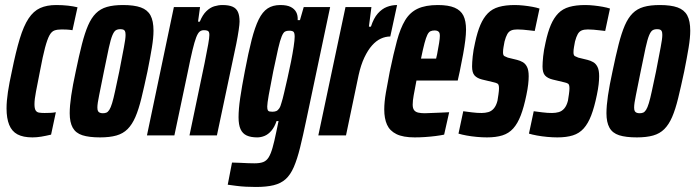

<svg xmlns="http://www.w3.org/2000/svg" viewBox="-20 -538 2763 763"><path d="M109 8Q72 8 49.5 -4Q27 -16 16.5 -42Q6 -68 6 -107Q6 -136 11.5 -172.5Q17 -209 27 -254Q43 -333 58.5 -384Q74 -435 93.5 -464.5Q113 -494 139.5 -506Q166 -518 203 -518Q229 -518 250.5 -515.5Q272 -513 288 -509L268 -418Q256 -420 244.5 -420.5Q233 -421 225 -421Q208 -421 196.5 -417Q185 -413 176.5 -397.5Q168 -382 159 -348.5Q150 -315 139 -256Q129 -205 123 -174Q117 -143 117 -124Q117 -107 121.5 -99.5Q126 -92 135 -90.5Q144 -89 157 -89Q168 -89 179.5 -89.5Q191 -90 202 -92L183 -3Q162 2 144 5Q126 8 109 8Z M378 8Q334 8 307.5 -0.5Q281 -9 269 -30.5Q257 -52 257 -88Q257 -117 263 -158Q269 -199 281 -254Q294 -317 305.5 -362Q317 -407 330 -437Q343 -467 361 -485Q379 -503 405 -510.5Q431 -518 469 -518Q513 -518 539.5 -508.5Q566 -499 578 -477Q590 -455 590 -416Q590 -388 583.5 -348.5Q577 -309 566 -254Q553 -193 542 -148Q531 -103 518 -73Q505 -43 487 -25Q469 -7 442.5 0.5Q416 8 378 8ZM389 -88Q397 -88 403 -90.5Q409 -93 414.5 -101.5Q420 -110 425.5 -128Q431 -146 437.5 -176.5Q444 -207 454 -254Q466 -317 472.5 -350.5Q479 -384 479 -399Q479 -410 476.5 -414.5Q474 -419 469.5 -420.5Q465 -422 458 -422Q447 -422 440 -417.5Q433 -413 426.5 -397.5Q420 -382 412.5 -348Q405 -314 393 -254Q381 -193 374 -159.5Q367 -126 367 -111Q367 -101 369.5 -96.5Q372 -92 377 -90Q382 -88 389 -88Z M564 0 671 -510H775L767 -452H774Q785 -479 800 -493.5Q815 -508 831.5 -513Q848 -518 864 -518Q889 -518 904 -511.5Q919 -505 925.5 -490.5Q932 -476 932 -452Q932 -442 928.5 -418Q925 -394 919 -364L842 0H733L793 -287Q803 -337 807.5 -362.5Q812 -388 812 -399Q812 -407 810 -411Q808 -415 803 -416.5Q798 -418 790 -418Q780 -418 773 -412Q766 -406 759.5 -389Q753 -372 745 -339Q737 -306 726 -251L673 0Z M997 205Q978 205 957.5 204Q937 203 918.5 200.5Q900 198 885 196L902 108Q916 108 933 109Q950 110 966 110.5Q982 111 991 111Q1013 111 1026 106Q1039 101 1047.5 87.5Q1056 74 1063 49.5Q1070 25 1078 -14Q1080 -25 1082.5 -35.5Q1085 -46 1087 -57H1079Q1071 -33 1058.5 -18.5Q1046 -4 1031.5 2Q1017 8 1002 8Q977 8 960.5 0.5Q944 -7 936 -24.5Q928 -42 928 -72Q928 -104 934.5 -148.5Q941 -193 953 -255Q967 -329 980 -379.5Q993 -430 1008 -460.5Q1023 -491 1043.5 -504.5Q1064 -518 1094 -518Q1120 -518 1135 -510.5Q1150 -503 1157 -490Q1164 -477 1163 -458H1172L1187 -510H1292L1198 -65Q1184 2 1172.5 48.5Q1161 95 1147.5 126Q1134 157 1115 174Q1096 191 1067.5 198Q1039 205 997 205ZM1062 -94Q1071 -94 1077.5 -96.5Q1084 -99 1089.5 -107Q1095 -115 1099 -131Q1103 -143 1109 -169Q1115 -195 1122.5 -227.5Q1130 -260 1136.5 -293Q1143 -326 1147 -352.5Q1151 -379 1151 -392Q1151 -407 1146.5 -411.5Q1142 -416 1129 -416Q1119 -416 1112.5 -412.5Q1106 -409 1099.5 -393.5Q1093 -378 1085.5 -345.5Q1078 -313 1066 -255Q1054 -195 1048 -160.5Q1042 -126 1042 -115Q1042 -105 1044 -100.5Q1046 -96 1051 -95Q1056 -94 1062 -94Z M1245 0 1353 -510H1456L1446 -432H1454Q1465 -466 1481.5 -484.5Q1498 -503 1517.5 -510.5Q1537 -518 1558 -518L1531 -393Q1512 -393 1493.5 -384.5Q1475 -376 1458.5 -357.5Q1442 -339 1428 -309.5Q1414 -280 1405 -239L1355 0Z M1628 8Q1582 8 1555.5 -5Q1529 -18 1518 -42.5Q1507 -67 1507 -103Q1507 -132 1513.5 -170Q1520 -208 1529 -254Q1544 -326 1557.5 -376Q1571 -426 1590 -457.5Q1609 -489 1640 -503.5Q1671 -518 1720 -518Q1762 -518 1786.5 -507.5Q1811 -497 1821.5 -476Q1832 -455 1832 -420Q1832 -402 1829 -377.5Q1826 -353 1820.5 -323Q1815 -293 1807 -254L1799 -218H1635Q1628 -181 1624 -159.5Q1620 -138 1620 -122Q1620 -108 1625.5 -100.5Q1631 -93 1642 -90.5Q1653 -88 1668 -88Q1677 -88 1695 -89Q1713 -90 1732.5 -90.5Q1752 -91 1765 -92L1745 -3Q1731 0 1711.5 2.5Q1692 5 1670.5 6.5Q1649 8 1628 8ZM1653 -305H1713L1717 -322Q1722 -348 1725 -367Q1728 -386 1728 -396Q1728 -405 1725.5 -409Q1723 -413 1718.5 -415Q1714 -417 1707 -417Q1698 -417 1691 -414Q1684 -411 1678.5 -400Q1673 -389 1667 -366.5Q1661 -344 1653 -305Z M1915 8Q1896 8 1874.5 6Q1853 4 1834 0.5Q1815 -3 1802 -7L1821 -96Q1827 -95 1836 -94Q1845 -93 1855.5 -91.5Q1866 -90 1876 -89.5Q1886 -89 1894 -89Q1908 -89 1920.5 -92.5Q1933 -96 1942.5 -107Q1952 -118 1957 -138Q1959 -150 1961 -164Q1963 -178 1963 -187Q1963 -202 1957.5 -205.5Q1952 -209 1942 -211L1896 -222Q1876 -227 1866 -238Q1856 -249 1856 -274Q1856 -289 1858.5 -314Q1861 -339 1868 -369Q1877 -411 1889 -439Q1901 -467 1918.5 -485Q1936 -503 1962.5 -510.5Q1989 -518 2025 -518Q2042 -518 2060.5 -516Q2079 -514 2095.5 -511Q2112 -508 2124 -504L2105 -415Q2095 -416 2083 -417.5Q2071 -419 2058.5 -420Q2046 -421 2036 -421Q2021 -421 2011.5 -417Q2002 -413 1996 -402.5Q1990 -392 1985 -373Q1983 -362 1981 -351Q1979 -340 1979 -330Q1979 -318 1984.5 -315Q1990 -312 1998 -309L2035 -300Q2047 -297 2057.5 -291Q2068 -285 2074.5 -272Q2081 -259 2081 -235Q2081 -221 2079 -203Q2077 -185 2072 -161Q2062 -112 2049.5 -79.5Q2037 -47 2019.5 -27.5Q2002 -8 1976.5 0Q1951 8 1915 8Z M2195 8Q2176 8 2154.5 6Q2133 4 2114 0.5Q2095 -3 2082 -7L2101 -96Q2107 -95 2116 -94Q2125 -93 2135.5 -91.5Q2146 -90 2156 -89.5Q2166 -89 2174 -89Q2188 -89 2200.5 -92.5Q2213 -96 2222.5 -107Q2232 -118 2237 -138Q2239 -150 2241 -164Q2243 -178 2243 -187Q2243 -202 2237.5 -205.5Q2232 -209 2222 -211L2176 -222Q2156 -227 2146 -238Q2136 -249 2136 -274Q2136 -289 2138.5 -314Q2141 -339 2148 -369Q2157 -411 2169 -439Q2181 -467 2198.5 -485Q2216 -503 2242.5 -510.5Q2269 -518 2305 -518Q2322 -518 2340.5 -516Q2359 -514 2375.5 -511Q2392 -508 2404 -504L2385 -415Q2375 -416 2363 -417.5Q2351 -419 2338.5 -420Q2326 -421 2316 -421Q2301 -421 2291.5 -417Q2282 -413 2276 -402.5Q2270 -392 2265 -373Q2263 -362 2261 -351Q2259 -340 2259 -330Q2259 -318 2264.5 -315Q2270 -312 2278 -309L2315 -300Q2327 -297 2337.5 -291Q2348 -285 2354.5 -272Q2361 -259 2361 -235Q2361 -221 2359 -203Q2357 -185 2352 -161Q2342 -112 2329.5 -79.5Q2317 -47 2299.5 -27.5Q2282 -8 2256.5 0Q2231 8 2195 8Z M2511 8Q2467 8 2440.5 -0.5Q2414 -9 2402 -30.5Q2390 -52 2390 -88Q2390 -117 2396 -158Q2402 -199 2414 -254Q2427 -317 2438.5 -362Q2450 -407 2463 -437Q2476 -467 2494 -485Q2512 -503 2538 -510.5Q2564 -518 2602 -518Q2646 -518 2672.5 -508.5Q2699 -499 2711 -477Q2723 -455 2723 -416Q2723 -388 2716.5 -348.5Q2710 -309 2699 -254Q2686 -193 2675 -148Q2664 -103 2651 -73Q2638 -43 2620 -25Q2602 -7 2575.5 0.5Q2549 8 2511 8ZM2522 -88Q2530 -88 2536 -90.5Q2542 -93 2547.5 -101.5Q2553 -110 2558.5 -128Q2564 -146 2570.5 -176.5Q2577 -207 2587 -254Q2599 -317 2605.5 -350.5Q2612 -384 2612 -399Q2612 -410 2609.5 -414.5Q2607 -419 2602.5 -420.5Q2598 -422 2591 -422Q2580 -422 2573 -417.5Q2566 -413 2559.5 -397.5Q2553 -382 2545.5 -348Q2538 -314 2526 -254Q2514 -193 2507 -159.5Q2500 -126 2500 -111Q2500 -101 2502.5 -96.5Q2505 -92 2510 -90Q2515 -88 2522 -88Z"/></svg>

Font: Saira UltraCondensed ExtraBold
Style: Italic
Weight: 800
Width: 1
Italic angle: -12°
Designer: Hector Gatti with collaboration of the Omnibus-Type team
Foundry: Omnibus-Type
Version: Version 1.101